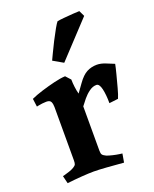

<svg xmlns="http://www.w3.org/2000/svg" viewBox="-132 -760 677 845"><g transform="rotate(-20 206.5 -338.0)"><path d="M187 -437 208 -414Q208 -398 210.5 -378.5Q213 -359 217 -345L245 -384Q267 -415 288.5 -426Q310 -437 335 -437Q354.8 -437 377.4 -427.5Q400 -418 413 -413Q410 -397 402.3 -367.5Q394.6 -338 386.8 -309.1Q379.1 -280.2 372 -264L330 -259Q330 -298.4 323.6 -326.2Q317.1 -354 303 -354Q286 -354 269.5 -342Q252.9 -330.1 239.7 -314Q226.5 -297.9 217 -285V-77Q217 -64 221 -58.5Q225 -53 238 -46.8Q248 -43 264.5 -39Q281 -35 294.5 -33.2Q308 -31.4 308 -31.4L301 9Q261.2 5.6 222.6 2.8Q184 0 161.4 0Q140 0 105.5 2.5Q71 5 36.8 9L28 -27Q28 -27 37.8 -29.5Q47.6 -32.1 60.6 -36.5Q73.6 -40.9 82 -46Q92 -52 94.5 -57.5Q97 -63 97 -76V-326Q97 -340 92.5 -350Q88 -360 71 -360Q62 -360 51.6 -358.7Q41.2 -357.4 33.1 -355.7Q25 -354 25 -354L20 -391.9Q42 -402 72.5 -411.5Q103 -421 134 -428.5Q165 -436 187 -437ZM344 -685 357 -658 204 -494 157 -521Q160 -527 170.5 -549.5Q181 -572 195 -599.5Q209 -627 221.5 -649Q234 -671 239 -676Q249 -678 270.5 -680Q292 -682 314 -683.5Q336 -685 344 -685Z"/></g></svg>

Font: Buenard
Style: Regular
Weight: 400
Version: Version 2.000